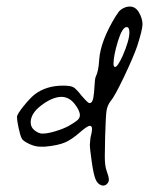

<svg xmlns="http://www.w3.org/2000/svg" viewBox="-20 -623 499 602"><path d="M386.7 -602.5Q376 -602.5 364.7 -596.2Q353.5 -589.8 349.6 -582Q347.7 -579.1 342.8 -572.3Q294.9 -494.1 291 -435.5Q289.1 -400.4 280.3 -382.8Q277.3 -376 276.4 -354Q275.4 -332 272.5 -315.9Q269.5 -299.8 260.7 -299.8Q259.8 -299.8 259.8 -299.8Q255.9 -299.8 236.3 -322.3Q218.8 -344.7 210 -349.6Q201.2 -354.5 177.7 -354.5Q125 -354.5 88.9 -327.1Q74.2 -315.4 53.7 -290Q33.2 -264.6 33.2 -255.9Q33.2 -246.1 38.1 -222.7Q43 -199.2 47.9 -189.5Q50.8 -181.6 71.3 -171.9Q89.8 -163.1 106.4 -163.1Q112.3 -163.1 121.1 -163.1Q162.1 -167 183.6 -176.3Q205.1 -185.5 230.5 -208Q253.9 -228.5 261.7 -228.5Q268.6 -228.5 268.6 -217.8Q268.6 -210 263.7 -191.4Q263.7 -191.4 261.7 -169.9Q261.7 -157.2 267.6 -116.2Q273.4 -75.2 279.8 -60.5Q286.1 -45.9 297.9 -42Q297.9 -42 303.7 -41Q305.7 -41 309.1 -42Q312.5 -43 316.9 -47.9Q321.3 -52.7 321.3 -59.6Q321.3 -68.4 314.5 -86.9Q308.6 -102.5 308.6 -130.9Q308.6 -140.6 309.6 -193.4Q311.5 -259.8 314 -275.9Q316.4 -292 327.1 -306.6Q338.9 -319.3 368.7 -381.8Q398.4 -444.3 410.2 -478.5Q426.8 -530.3 426.8 -546.9Q426.8 -564.5 416 -583.5Q405.3 -602.5 386.7 -602.5ZM377 -538.1Q385.7 -538.1 385.7 -521.5Q385.7 -496.1 364.3 -447.3Q348.6 -413.1 340.8 -413.1Q335.9 -413.1 335.9 -422.9Q335.9 -448.2 349.6 -493.2Q363.3 -538.1 377 -538.1ZM230.5 -261.7Q230.5 -252.9 222.7 -246.1Q214.8 -239.3 194.3 -227.5Q177.7 -218.8 153.3 -211.4Q128.9 -204.1 113.3 -204.1Q101.6 -204.1 88.9 -213.9Q76.2 -223.6 76.2 -239.3Q76.2 -267.6 109.9 -293Q143.6 -318.4 171.9 -319.3Q196.3 -319.3 213.4 -297.9Q230.5 -276.4 230.5 -261.7Z"/></svg>

Font: 辰宇落雁體 Thin Monospaced
Style: Regular
Weight: 100
Designer: Written by Liu, Wei-Chen; Created by Wang, Li-Yu.
Version: Version 1.000